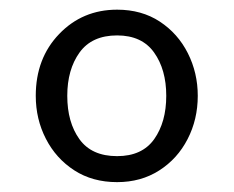

<svg xmlns="http://www.w3.org/2000/svg" viewBox="-20 -720 478 393"><path d="M219.7 -347.2Q169.4 -347.2 132.1 -371.3Q94.7 -395.5 74 -435.8Q53.2 -476.1 53.2 -523.9Q53.2 -600.6 101.1 -650.4Q148.9 -700.2 219.7 -700.2Q270 -700.2 307.1 -675.8Q344.2 -651.4 364.5 -611.1Q384.8 -570.8 384.8 -523.9Q384.8 -475.6 364 -435.3Q343.3 -395 305.9 -371.1Q268.6 -347.2 219.7 -347.2ZM219.7 -400.4Q271 -400.4 295.7 -435.3Q320.3 -470.2 320.3 -523.9Q320.3 -577.6 295.4 -612.5Q270.5 -647.5 219.7 -647.5Q168 -647.5 142.8 -612.5Q117.7 -577.6 117.7 -523.9Q117.7 -469.7 142.6 -435.1Q167.5 -400.4 219.7 -400.4Z"/></svg>

Font: Acari Sans
Style: Regular
Weight: 400
Designer: Alfredo Marco Pradil and Stefan Peev
Foundry: Hanken Design Co.
Version: Version 1.045;February 4, 2021;FontCreator 13.0.0.2655 64-bi